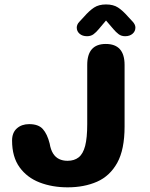

<svg xmlns="http://www.w3.org/2000/svg" viewBox="-20 -812 659 843"><path d="M277 10.5Q209.5 10.5 154.2 -10.8Q99 -32 66 -77.5Q33 -123 33 -195Q33 -229.5 54 -248.2Q75 -267 108 -267Q149 -267 168.2 -245.2Q187.5 -223.5 198 -182Q202.5 -155 213 -138.2Q223.5 -121.5 239.5 -113.8Q255.5 -106 276.5 -106Q306 -106 325.2 -121Q344.5 -136 353.8 -171.2Q363 -206.5 363 -267V-527Q363 -619 444.5 -619Q527 -619 527 -527V-256.5Q527 -155.5 494.8 -97.2Q462.5 -39 406 -14.2Q349.5 10.5 277 10.5ZM562.5 -717Q574.5 -704 574.5 -691Q574.5 -674.5 562 -663.8Q549.5 -653 529.5 -653Q512.5 -653 500.5 -662.2Q488.5 -671.5 478 -684L445.5 -722L413.5 -684Q402.5 -670.5 390.8 -661.8Q379 -653 362 -653Q342 -653 329.5 -663.8Q317 -674.5 317 -691Q317 -697 319.8 -703.8Q322.5 -710.5 329 -717L348.5 -738Q372 -765 393 -778.8Q414 -792.5 445.5 -792.5Q477.5 -792.5 498.2 -779Q519 -765.5 543 -738Z"/></svg>

Font: Sono ExtraLight Monospace
Style: Bold
Weight: 700
Version: Version 2.112